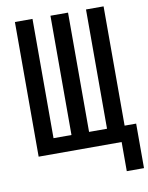

<svg xmlns="http://www.w3.org/2000/svg" viewBox="-96 -804 797 1032"><g transform="rotate(-10 302.5 -288.0)"><path d="M605 159H511V0H58V-735H154V-84H252V-735H348V-84H446V-735H542V-84H605Z"/></g></svg>

Font: Iosevka Custom Medium Extended
Style: Regular
Weight: 500
Width: 7
Monospace: yes
Designer: Belleve Invis
Foundry: Belleve Invis
Version: Version 11.2.4; ttfautohint (v1.8.4)